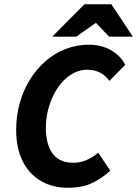

<svg xmlns="http://www.w3.org/2000/svg" viewBox="-20 -875 648 907"><path d="M301.2 12Q227.2 12 172 -20.7Q116.8 -53.4 86.6 -114.5Q56.4 -175.6 56.4 -260.9Q56.4 -328.7 73.5 -389.2Q90.6 -449.7 122 -499.8Q153.4 -549.9 195.9 -586.7Q238.5 -623.6 290.5 -643.7Q342.5 -663.8 399.8 -663.8Q456.4 -663.8 501.5 -639.4Q546.6 -615 571.8 -569.3L496.8 -492.8Q476.7 -521 450.2 -533.3Q423.6 -545.6 391.1 -545.6Q359.4 -545.6 330.2 -530.9Q300.9 -516.2 276.8 -490.4Q252.6 -464.6 234.6 -429.5Q216.6 -394.5 206.6 -353.9Q196.7 -313.4 196.7 -270Q196.7 -219.5 210.5 -182.8Q224.3 -146 252.9 -126.1Q281.5 -106.2 326.3 -106.2Q361 -106.2 390.4 -119.6Q419.8 -133 444 -153.7L500.8 -68.7Q466.4 -36.4 418.8 -12.2Q371.2 12 301.2 12ZM227 -701.9 378.8 -854.9H505.9L607.7 -701.9H495.3L434.9 -765.6H430.9L340.1 -701.9Z"/></svg>

Font: Source Sans 3
Style: Italic
Weight: 200
Italic angle: -11°
Designer: Paul D. Hunt
Foundry: Adobe
Version: Version 3.046;hotconv 1.0.118;makeotfexe 2.5.65603